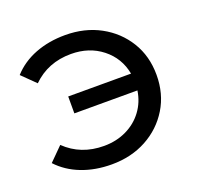

<svg xmlns="http://www.w3.org/2000/svg" viewBox="-101 -644 777 758"><g transform="rotate(-20 287.5 -264.5)"><path d="M246 7Q177 7 120 -15Q63 -37 24 -79L80 -135Q145 -72 242 -72Q294 -72 336.5 -92.5Q379 -113 406 -149.5Q433 -186 440 -233H175V-304H439Q426 -373 372 -415.5Q318 -458 242 -458Q145 -458 80 -394L24 -449Q63 -492 120 -514Q177 -536 246 -536Q328 -536 392.5 -501Q457 -466 494.5 -405Q532 -344 532 -265Q532 -186 494.5 -124.5Q457 -63 392.5 -28Q328 7 246 7Z"/></g></svg>

Font: Montserrat Medium
Style: Regular
Weight: 500
Designer: Julieta Ulanovsky
Foundry: Julieta Ulanovsky
Version: Version 9.000; ttfautohint (v1.8.4.7-5d5b)